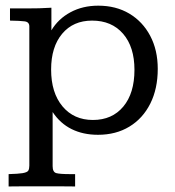

<svg xmlns="http://www.w3.org/2000/svg" viewBox="-20 -467 623 684"><path d="M10.7 197.3V153.3Q45.4 152.3 60.1 149.9Q77.6 147 81.1 140.4Q84.5 133.8 84.5 123V-373Q84.5 -388.7 67.9 -390.9Q51.3 -393.1 15.6 -393.6V-437Q30.8 -437 45.4 -437Q60.1 -437 74.7 -437Q96.7 -437 118.9 -437.5Q141.1 -438 163.1 -439.5V-358.9Q187.5 -399.9 231 -423.3Q274.4 -446.8 330.1 -446.8Q393.1 -446.8 440.7 -418.5Q488.3 -390.1 515.1 -339.4Q542 -288.6 542 -221.7Q542 -150.9 515.4 -97.9Q488.8 -44.9 440.9 -15.9Q393.1 13.2 329.1 13.2Q275.9 13.2 235.1 -7.1Q194.3 -27.3 167.5 -67.9V125Q167.5 146 180.4 149.7Q193.4 153.3 230.5 153.3H247.6V197.3Q240.7 197.3 222.7 197Q204.6 196.8 183.6 196.8Q162.6 196.8 146.5 196.8Q130.4 196.8 127.4 196.8Q124.5 196.8 108.6 196.8Q92.8 196.8 72.3 196.8Q51.8 196.8 34.4 197Q17.1 197.3 10.7 197.3ZM311 -39.6Q379.4 -39.6 419.2 -87.2Q459 -134.8 459 -218.3Q459 -299.8 418.5 -346.7Q377.9 -393.6 308.1 -393.6Q240.7 -393.6 201.4 -346.7Q162.1 -299.8 162.1 -219.2Q162.1 -136.7 202.6 -88.1Q243.2 -39.6 311 -39.6Z"/></svg>

Font: Kameron
Style: Regular
Weight: 400
Designer: Vernon Adams
Foundry: Vernon Adams
Version: Version 1.100